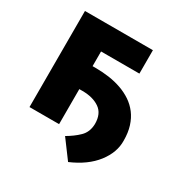

<svg xmlns="http://www.w3.org/2000/svg" viewBox="-159 -674 910 944"><g transform="rotate(30 296.0 -202.5)"><path d="M55 0V-545.5H440.7V-412.6H223V-329.2H241.1Q280.2 -329.2 317.3 -323.9Q354.4 -318.5 387.4 -306.8Q420.5 -295.1 448.2 -276.5Q475.9 -257.8 496.1 -231.2Q516.3 -204.5 527.5 -169Q538.7 -133.5 538.7 -88.4Q540.1 -22.4 492.9 38.7Q445 100.5 354.4 139.2L277.7 35.9Q296.5 24.9 313.4 12.6Q330.3 0.4 345.2 -14.2Q374.3 -42.3 375.4 -88.4Q375.7 -147 338.1 -172.9Q300.4 -198.9 241.1 -198.9H223V0Z"/></g></svg>

Font: Inter P Extra Bold
Style: Regular
Weight: 800
Designer: Rasmus Andersson
Foundry: rsms
Version: Version 3.018;git-588b23468